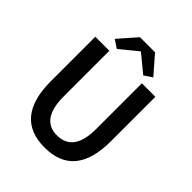

<svg xmlns="http://www.w3.org/2000/svg" viewBox="-232 -972 1119 1119"><g transform="rotate(45 327.5 -412.0)"><path d="M168.9 -725.1 266.1 -835.9H390.1L486.8 -725.1L437 -691.9L330.1 -779.8H326.2L219.2 -691.9ZM575.2 -287.1Q575.2 12.2 327.6 12.2Q80.1 12.2 80.1 -287.1V-653.8H195.8V-277.8Q195.8 -88.9 328.1 -88.9Q464.4 -88.9 463.9 -277.8V-653.8H575.2Z"/></g></svg>

Font: SourceSansPro-Semibold
Style: Regular
Weight: 600
Designer: Paul D. Hunt
Foundry: Adobe Systems Incorporated
Version: Version 2.020;PS 2.0;hotconv 1.0.86;makeotf.lib2.5.63406